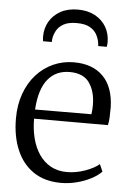

<svg xmlns="http://www.w3.org/2000/svg" viewBox="-57 -854 613 908"><g transform="rotate(5 250.0 -400.0)"><path d="M267 11Q189.5 11 136.2 -25Q83 -61 55.8 -125.5Q28.5 -190 28.5 -274.5Q28.5 -339.5 47.8 -392.5Q67 -445.5 101.2 -483.5Q135.5 -521.5 181.2 -542Q227 -562.5 279.5 -562.5Q367.5 -562.5 417.5 -512.5Q467.5 -462.5 470.5 -366.5Q470.5 -338 469.5 -317.2Q468.5 -296.5 464.5 -280.5H114Q114 -231 125 -187.8Q136 -144.5 158 -112Q180 -79.5 213.2 -61Q246.5 -42.5 290.5 -42.5Q333.5 -42.5 376.8 -58Q420 -73.5 443 -93.5L458 -59Q439 -39.5 408.8 -23.8Q378.5 -8 341.5 1.5Q304.5 11 267 11ZM115 -324 382.5 -325Q384 -333.5 384.8 -346.8Q385.5 -360 385.5 -369Q385.5 -432.5 357 -473.8Q328.5 -515 263 -515Q231.5 -515 205.8 -503.8Q180 -492.5 160.5 -469.2Q141 -446 129.5 -410Q118 -374 115 -324ZM276 -812.5Q323 -812.5 357.5 -793.8Q392 -775 410.5 -743Q429 -711 429 -671Q429 -666 428.5 -660.5Q428 -655 427 -649H386Q386 -652 385.8 -656Q385.5 -660 384.5 -665Q381.5 -684.5 371 -703.8Q360.5 -723 338 -735.8Q315.5 -748.5 276 -748.5Q236.5 -748.5 213.8 -735.8Q191 -723 180.5 -703.8Q170 -684.5 167 -665Q166.5 -660 166.2 -656Q166 -652 166 -649H124.5Q123.5 -655 123 -660.5Q122.5 -666 122.5 -671Q122.5 -711 141.2 -743Q160 -775 194.2 -793.8Q228.5 -812.5 276 -812.5Z"/></g></svg>

Font: Merriweather 36pt Light
Style: Regular
Weight: 300
Designer: Eben Sorkin
Foundry: Eben Sorkin
Version: Version 2.100